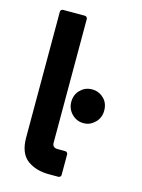

<svg xmlns="http://www.w3.org/2000/svg" viewBox="-109 -766 613 830"><g transform="rotate(15 198.0 -351.0)"><path d="M57.1 -689.9Q57.1 -694.8 60.3 -698.2Q63.5 -701.7 68.8 -701.7H166Q170.9 -701.7 174.3 -698.2Q177.7 -694.8 177.7 -689.9V-136.2Q177.7 -114.3 202.1 -114.3H235.4Q240.2 -114.3 243.7 -110.8Q247.1 -107.4 247.1 -102.5V-11.2Q247.1 -6.3 243.7 -2.9Q240.2 0.5 235.4 0.5H192.4Q135.7 0.5 97.2 -27.3Q57.1 -56.2 57.1 -127.9ZM205.6 -327.1Q205.6 -359.9 227.1 -380.9V-380.4Q247.6 -402.3 279.3 -402.3Q310.5 -402.3 332 -380.4V-380.9Q353 -359.9 353 -327.1Q353 -295.4 332 -273.9V-274.4Q321.3 -263.2 308.6 -257.3Q295.9 -251.5 279.3 -251.5Q263.7 -251.5 250.2 -257.6Q236.8 -263.7 226.6 -274.4Q205.6 -296.4 205.6 -327.1Z"/></g></svg>

Font: Alte DIN 1451 Mittelschrift
Style: Bold
Weight: 700
Designer: Peter Wiegel
Foundry: Peter Wiegel
Version: Version 1.003